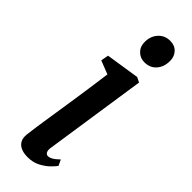

<svg xmlns="http://www.w3.org/2000/svg" viewBox="-261 -790 819 819"><g transform="rotate(45 148.0 -381.0)"><path d="M126.5 10Q103 10 86.5 2.8Q70 -4.5 62 -18.8Q54 -33 56 -55Q58 -74.5 63 -108.5Q68 -142.5 74.8 -186.2Q81.5 -230 89.2 -279.5Q97 -329 104.2 -380.5Q111.5 -432 118 -480.5L57 -504.5L63.5 -539L215.5 -562.5L238 -551.5L169 -90Q166 -72 171 -63.2Q176 -54.5 184.5 -54.5Q194.5 -54.5 205.8 -60.8Q217 -67 234 -83.5L246.5 -57Q241 -49 225.2 -33Q209.5 -17 184.5 -3.5Q159.5 10 126.5 10ZM192.5 -628.5Q166.5 -628.5 149 -646.8Q131.5 -665 132.5 -693Q133 -727 153.8 -749.2Q174.5 -771.5 206.5 -771.5Q234 -771.5 250.5 -753.8Q267 -736 266.5 -709.5Q266.5 -674 246.5 -651.2Q226.5 -628.5 192.5 -628.5Z"/></g></svg>

Font: Merriweather 28pt Medium
Style: Italic
Weight: 500
Italic angle: -7.8°
Version: Version 2.101